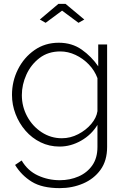

<svg xmlns="http://www.w3.org/2000/svg" viewBox="-20 -750 652 993"><path d="M288 8Q235 8 190 -14Q145 -36 112 -74Q79 -112 60.5 -160Q42 -208 42 -259Q42 -330 73 -391.5Q104 -453 158.5 -491Q213 -529 284 -529Q352 -529 402.5 -493.5Q453 -458 488 -407V-520H534V10Q534 81 500 128Q466 175 410 199Q354 223 289 223Q198 223 144.5 190Q91 157 58 103L92 80Q123 133 176 157.5Q229 182 289 182Q342 182 386.5 162.5Q431 143 457.5 105Q484 67 484 10V-104Q453 -53 399.5 -22.5Q346 8 288 8ZM300 -35Q344 -35 384.5 -56Q425 -77 452 -109Q479 -141 484 -175V-346Q469 -386 439 -417Q409 -448 370.5 -466Q332 -484 292 -484Q229 -484 184.5 -450Q140 -416 116.5 -364Q93 -312 93 -258Q93 -199 120.5 -148Q148 -97 195.5 -66Q243 -35 300 -35ZM186 -649 282 -730H319L416 -649L386 -632L301 -695L216 -632Z"/></svg>

Font: Raleway Light
Style: Regular
Weight: 300
Designer: Matt McInerney, Pablo Impallari, Rodrigo Fuenzalida
Foundry: Matt McInerney, Pablo Impallari, Rodrigo Fuenzalida
Version: Version 4.026